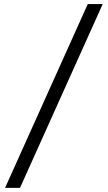

<svg xmlns="http://www.w3.org/2000/svg" viewBox="-20 -801 528 941"><path d="M483.4 -781.2 78.1 119.6H4.9L410.2 -781.2Z"/></svg>

Font: Andika Cyr
Style: Regular
Weight: 400
Designer: Victor Gaultney, Annie Olsen, Julie Remington, Don Collingsworth, Eric Hays, Becca Hirsbrunner
Foundry: SIL International
Version: Version 5.000